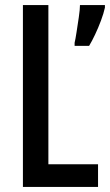

<svg xmlns="http://www.w3.org/2000/svg" viewBox="-20 -734 432 754"><path d="M70 0V-714H170V-89H365V0ZM392 -704Q387 -681 376.5 -653Q366 -625 353.5 -598.5Q341 -572 330 -554H273V-566Q276 -578 280.5 -607Q285 -636 289.5 -666.5Q294 -697 294 -714H392Z"/></svg>

Font: Noto Sans Khmer UI ExtraCondensed Medium
Style: Regular
Weight: 500
Width: 2
Designer: Danh Hong and the Monotype Design Team
Foundry: Monotype Imaging Inc.
Version: Version 2.002; ttfautohint (v1.8.4.7-5d5b)